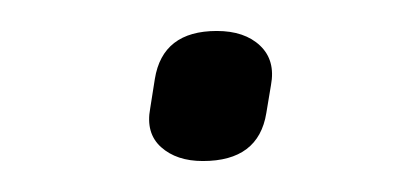

<svg xmlns="http://www.w3.org/2000/svg" viewBox="-20 -328 264 124"><path d="M111 -224Q94 -224 84 -233Q74 -242 77 -258L80 -277Q85 -308 120 -308Q138 -308 148 -298.5Q158 -289 155 -273L152 -255Q147 -224 111 -224Z"/></svg>

Font: Sofia Sans Light
Style: Italic
Weight: 300
Italic angle: -9°
Version: Version 4.100-B